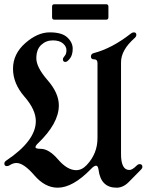

<svg xmlns="http://www.w3.org/2000/svg" viewBox="-39 -870 687 900"><path d="M0 0ZM205.1 -789.1V-838.9Q205.1 -850.1 215.8 -850.1H458.5Q469.2 -850.1 469.2 -838.9V-789.1Q469.2 -777.8 458.5 -777.8H215.8Q205.1 -777.8 205.1 -789.1ZM-18.6 -103.5Q-18.6 -111.3 -9.8 -117.2Q128.9 -210 128.9 -302.2Q128.9 -356 75.4 -417.2Q22 -478.5 22 -547.9Q22 -617.2 79.3 -667.7Q136.7 -718.3 194.1 -718.3Q251.5 -718.3 276.6 -694.6Q301.8 -670.9 301.8 -641.8Q301.8 -612.8 289.1 -596.2Q276.4 -579.6 267.6 -579.6Q255.9 -579.6 255.9 -592.3Q255.9 -598.6 264.2 -607.9Q272.5 -617.2 272.5 -634.8Q272.5 -652.3 256.1 -666.5Q239.7 -680.7 208.3 -680.7Q176.8 -680.7 154.1 -659.4Q131.3 -638.2 131.3 -596.4Q131.3 -554.7 184.1 -494.1Q236.8 -433.6 236.8 -376Q236.8 -291.5 137.7 -196.8Q127.4 -187 127.4 -179.7Q127.4 -172.4 151.9 -172.4Q190.4 -172.4 233.4 -122.3Q276.4 -72.3 318.4 -72.3Q345.2 -72.3 368.2 -97.2Q418 -150.4 418 -222.7V-574.2Q418 -591.8 402.6 -591.8Q387.2 -591.8 387.2 -604.7Q387.2 -617.7 400.4 -621.1Q485.8 -643.1 574.7 -712.9Q581.5 -718.3 588.4 -718.3Q600.1 -718.3 600.1 -706.5Q600.1 -698.7 591.8 -691.4Q528.3 -635.3 528.3 -578.1V-147.5Q528.3 -73.2 567.4 -73.2Q581.1 -73.2 601.6 -93.8Q608.4 -100.6 615.7 -100.6Q628.4 -100.6 628.4 -87.9Q628.4 -81.5 622.6 -75.7L564.9 -17.1Q538.6 9.8 507.3 9.8Q433.6 9.8 422.9 -74.2Q420.4 -93.3 411.4 -93.3Q402.3 -93.3 388.2 -78.6Q302.7 9.8 231.4 9.8Q171.9 9.8 122.1 -48.1Q72.3 -106 38.1 -106Q22.5 -106 6.8 -95.7Q0 -91.3 -6.8 -91.3Q-18.6 -91.3 -18.6 -103.5Z"/></svg>

Font: UnifrakturMaguntia21
Style: Book
Weight: 400
Designer: j. 'mach' wust, Gerrit Ansmann, Georg Duffner, based on a font by Peter Wiegel, original typeface by Carl Albert Fahrenw
Version: Version 2017-03-19